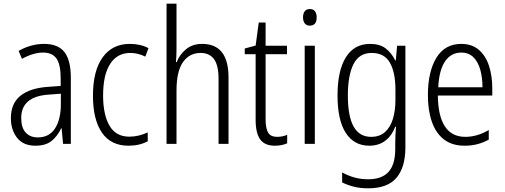

<svg xmlns="http://www.w3.org/2000/svg" viewBox="-20 -780 2736 1041"><path d="M219 -542Q295 -542 329.5 -497.5Q364 -453 364 -359V0H322L314 -85H312Q293 -44 261 -17Q229 10 172 10Q106 10 72.5 -33Q39 -76 39 -139Q39 -219 90.5 -260.5Q142 -302 238 -309L309 -314V-355Q309 -431 286 -463Q263 -495 214 -495Q161 -495 99 -461L81 -504Q112 -522 147 -532Q182 -542 219 -542ZM244 -267Q95 -257 95 -140Q95 -88 119 -61.5Q143 -35 185 -35Q247 -35 278.5 -84Q310 -133 310 -216V-272Z M677 10Q581 10 532.5 -61Q484 -132 484 -261Q484 -396 536.5 -469Q589 -542 684 -542Q742 -542 785 -519L768 -473Q728 -493 686 -493Q616 -493 577.5 -434Q539 -375 539 -262Q539 -159 573.5 -99Q608 -39 681 -39Q707 -39 732 -45Q757 -51 781 -62V-14Q736 10 677 10Z M937 -518Q937 -477 934 -443H938Q953 -483 988 -512.5Q1023 -542 1076 -542Q1219 -542 1219 -360V0H1165V-351Q1165 -427 1140 -460Q1115 -493 1068 -493Q1007 -493 972 -443Q937 -393 937 -289V0H883V-760H937Z M1482 -38Q1497 -38 1511.5 -41Q1526 -44 1537 -49V-3Q1524 3 1507 6.5Q1490 10 1470 10Q1415 10 1390.5 -24.5Q1366 -59 1366 -130V-486H1307V-517L1366 -533L1383 -658H1420V-532H1536V-486H1420V-133Q1420 -85 1433.5 -61.5Q1447 -38 1482 -38Z M1660 -731Q1679 -731 1688 -718.5Q1697 -706 1697 -686Q1697 -641 1660 -641Q1642 -641 1632.5 -653Q1623 -665 1623 -686Q1623 -706 1632 -718.5Q1641 -731 1660 -731ZM1687 -532V0H1632V-532Z M1987 -542Q2039 -542 2071 -517.5Q2103 -493 2123 -452H2126L2133 -532H2178V19Q2178 126 2130 183.5Q2082 241 1976 241Q1934 241 1899.5 232.5Q1865 224 1835 209V155Q1868 173 1902.5 182.5Q1937 192 1976 192Q2050 192 2086.5 152Q2123 112 2123 27V-4Q2123 -24 2124 -46Q2125 -68 2127 -93H2123Q2105 -45 2069.5 -17.5Q2034 10 1982 10Q1900 10 1855 -59Q1810 -128 1810 -263Q1810 -396 1855 -469Q1900 -542 1987 -542ZM1995 -493Q1927 -493 1896.5 -432Q1866 -371 1866 -263Q1866 -149 1897.5 -93.5Q1929 -38 1992 -38Q2039 -38 2068 -64.5Q2097 -91 2110.5 -136Q2124 -181 2124 -237V-294Q2124 -387 2094 -440Q2064 -493 1995 -493Z M2481 -542Q2539 -542 2576.5 -509.5Q2614 -477 2631.5 -422.5Q2649 -368 2649 -303V-262H2354Q2355 -152 2392 -95Q2429 -38 2503 -38Q2567 -38 2630 -75V-23Q2601 -7 2569 1.5Q2537 10 2499 10Q2431 10 2387 -24Q2343 -58 2321.5 -120Q2300 -182 2300 -264Q2300 -391 2346 -466.5Q2392 -542 2481 -542ZM2481 -495Q2426 -495 2393.5 -448Q2361 -401 2356 -307H2596Q2596 -359 2584 -402Q2572 -445 2546.5 -470Q2521 -495 2481 -495Z"/></svg>

Font: Noto Sans Sinhala UI Condensed Light
Style: Regular
Weight: 300
Width: 3
Designer: Jelle Bosma - Monotype Design Team
Foundry: Monotype Imaging Inc.
Version: Version 2.006; ttfautohint (v1.8.4.7-5d5b)